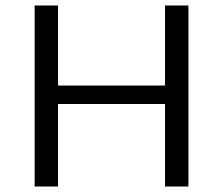

<svg xmlns="http://www.w3.org/2000/svg" viewBox="-20 -678 811 698"><path d="M580 -658H665V0H580V-300H191V0H106V-658H191V-367H580Z"/></svg>

Font: EauTestInfant Medium
Style: Regular
Weight: 500
Designer: Christian Thalmann (Catharsis Fonts)
Version: Version 0.001;PS 000.001;hotconv 1.0.88;makeotf.lib2.5.64775